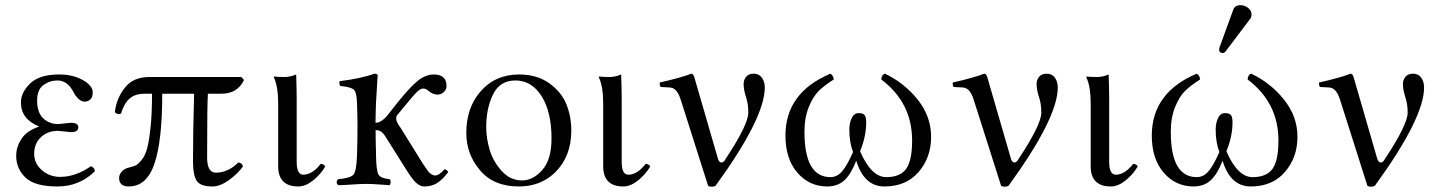

<svg xmlns="http://www.w3.org/2000/svg" viewBox="-20 -704 5516 735"><path d="M110.8 -115.2Q110.8 -78.1 140.4 -52.5Q169.9 -26.9 210 -26.9Q270 -26.9 328.1 -67.9Q343.3 -62 342.8 -47.9Q282.7 10.3 199.2 9.8Q113.3 9.8 77.6 -24.2Q42 -58.1 42 -107.9Q42 -141.1 62 -172.1Q82 -203.1 128.9 -219.2V-220.2Q60.1 -248 60.1 -312Q60.1 -350.1 95.5 -384.5Q130.9 -418.9 206.1 -418.9Q259.3 -418.9 297.1 -397.5Q335 -376 335 -350.1Q335 -331.1 325.4 -323Q315.9 -314.9 304.2 -314.9Q283.2 -314.9 264.2 -346.2Q240.2 -396 200.2 -396Q170.4 -396 146.2 -378.4Q122.1 -360.8 122.1 -318.8Q122.1 -272.9 145.5 -251Q168.9 -229 203.1 -229L226.1 -231.4Q249 -233.9 252 -233.9Q279.8 -233.9 279.8 -216.8Q279.8 -197.8 251 -198.2Q247.1 -198.2 227.1 -200.7Q207 -203.1 202.1 -203.1Q162.1 -203.1 136.5 -178.7Q110.8 -154.3 110.8 -115.2Z M903.8 -409.2 914.1 -397.9Q889.2 -344.7 826.2 -345.2H775.9Q772.9 -311 772.9 -101.1Q772.9 -43 806.2 -43Q853 -43 892.1 -82Q906.2 -81.1 910.2 -66.9Q890.1 -39.1 856.4 -14.6Q822.8 9.8 793 9.8Q748 9.8 733.4 -11.2Q718.8 -32.2 718.8 -87.9Q718.8 -197.8 723.1 -345.2H601.1Q601.1 -166 571.5 -78.1Q542 9.8 473.1 9.8Q436 9.8 436 -22.9Q436 -36.1 446.5 -47.6Q457 -59.1 475.1 -63Q491.2 -66.9 500 -71Q508.8 -75.2 522.5 -92Q536.1 -108.9 543.5 -136.5Q550.8 -164.1 556.4 -217Q562 -270 562 -345.2H534.2Q498 -345.2 477.1 -327.6Q456.1 -310.1 442.9 -269Q436 -266.1 428.5 -268.6Q420.9 -271 419.9 -276.9Q426.8 -330.1 459 -369.6Q491.2 -409.2 551.8 -409.2Z M1044.9 -307.1Q1044.9 -374 1027.8 -409.2L1029.8 -411.1Q1042 -409.2 1068.8 -409.2Q1090.8 -409.2 1113.8 -418.9Q1115.7 -357.9 1115.7 -327.1V-85Q1115.7 -35.2 1141.1 -35.2Q1175.3 -35.2 1208 -77.1Q1210 -76.7 1212.4 -76.2Q1222.7 -72.8 1225.1 -66.9Q1208 -37.1 1179 -13.7Q1149.9 9.8 1122.1 9.8Q1044.9 9.8 1044.9 -67.9Z M1419.4 -108.9Q1420.4 -48.8 1429.4 -34.9Q1438.5 -21 1471.7 -18.1Q1475.6 -14.2 1475.6 -7.1Q1475.6 0 1471.7 4.9Q1465.8 4.9 1434.8 2.4Q1403.8 0 1383.8 0Q1360.8 0 1326.7 2.4Q1292.5 4.9 1274.4 4.9Q1263.2 -6.3 1274.4 -18.1Q1321.3 -22 1333 -35.4Q1344.7 -48.8 1346.7 -108.9Q1348.6 -175.8 1348.6 -220.7Q1348.6 -247.1 1346.7 -307.1Q1345.7 -350.1 1334.7 -360.6Q1323.7 -371.1 1281.7 -375Q1277.8 -387.2 1279.8 -393.1Q1366.7 -404.3 1412.6 -421.9Q1425.8 -421.9 1425.8 -415Q1425.3 -409.2 1424.6 -398.7Q1423.8 -388.2 1422.4 -360.8Q1420.9 -333.5 1419.4 -311.5Q1418.5 -293 1418.2 -273.4Q1418 -253.9 1417.5 -233.9Q1439.5 -233.9 1462.9 -262.2L1498.5 -307.1Q1549.3 -371.1 1579.6 -395Q1609.9 -418.9 1640.6 -418.9Q1689.5 -418.9 1689.5 -374Q1689.5 -361.8 1679 -351.8Q1668.5 -341.8 1655.8 -341.8Q1636.7 -341.8 1620.6 -356Q1611.8 -364.7 1599.6 -365.2Q1589.8 -365.2 1575.7 -351.6Q1561.5 -337.9 1533.7 -303.2L1499.5 -262.2Q1496.6 -258.3 1496.6 -249Q1496.6 -237.8 1514.6 -212.9L1583.5 -102.1Q1587.4 -95.2 1594.5 -84.2Q1601.6 -73.2 1605.2 -68.1Q1608.9 -63 1613.8 -55.4Q1618.7 -47.9 1621.6 -44.9Q1624.5 -42 1629.2 -38.6Q1633.8 -35.2 1637.7 -33.7Q1641.6 -32.2 1645.5 -32.2Q1661.6 -32.2 1681.6 -56.2Q1692.9 -53.2 1695.8 -44.9Q1672.9 -15.1 1652.3 -2.7Q1631.8 9.8 1604.5 9.8Q1587.4 9.8 1572 -5.1Q1556.6 -20 1531.7 -60.1L1461.4 -171.9Q1451.7 -189 1442.1 -197.5Q1432.6 -206.1 1418 -206.1Q1418 -200.7 1418 -194.1Q1418 -187.5 1418 -182.1Q1418 -176.8 1418.2 -168.7Q1418.5 -160.6 1418.5 -156.2Q1418.5 -151.9 1418.7 -142.8Q1418.9 -133.8 1419.2 -131.1Q1419.4 -128.4 1419.4 -119.1Q1419.4 -109.9 1419.4 -108.9Z M1765.1 -194.8Q1765.1 -290 1817.9 -352.1Q1875 -418.9 1967.3 -418.9Q2036.1 -418.9 2083 -385Q2129.9 -351.1 2148.4 -304.4Q2167 -257.8 2167 -204.1Q2167 -105 2105 -43.9Q2048.8 10.3 1965.3 9.8Q1870.1 9.8 1817.6 -52Q1765.1 -113.8 1765.1 -194.8ZM1953.1 -396Q1894 -396 1867.7 -343Q1841.3 -290 1841.3 -216.8Q1841.3 -175.8 1854.2 -131.3Q1867.2 -86.9 1900.1 -50Q1933.1 -13.2 1979 -13.2Q2020 -13.2 2055.7 -53Q2091.3 -92.8 2091.3 -173.8Q2091.3 -275.9 2053.2 -335.9Q2015.1 -396 1953.1 -396Z M2289.1 -307.1Q2289.1 -374 2272 -409.2L2273.9 -411.1Q2286.1 -409.2 2313 -409.2Q2335 -409.2 2357.9 -418.9Q2359.9 -357.9 2359.9 -327.1V-85Q2359.9 -35.2 2385.3 -35.2Q2419.4 -35.2 2452.1 -77.1Q2454.1 -76.7 2456.5 -76.2Q2466.8 -72.8 2469.2 -66.9Q2452.1 -37.1 2423.1 -13.7Q2394 9.8 2366.2 9.8Q2289.1 9.8 2289.1 -67.9Z M2585 -325.2Q2570.8 -368.2 2543.9 -369.1L2508.8 -371.1Q2503.9 -380.9 2505.9 -388.2Q2589.8 -407.2 2626 -421.9Q2633.8 -421.9 2637.7 -409.2L2729 -94.2Q2733.9 -82 2741.5 -82Q2749 -82 2753.9 -89.8Q2844.7 -226.1 2844.7 -272.9Q2844.7 -306.2 2835.7 -333Q2826.7 -359.9 2826.7 -382.8Q2826.7 -397.9 2836.2 -409.9Q2845.7 -421.9 2865.7 -421.9Q2885.7 -421.9 2896.7 -406.5Q2907.7 -391.1 2907.7 -369.1Q2907.7 -252 2718.8 7.8Q2704.6 13.7 2690.9 7.8Z M3544.4 -180.2Q3544.4 -101.1 3496.6 -45.7Q3448.7 9.8 3365.7 9.8Q3287.6 9.8 3257.8 -88.9Q3237.8 -37.1 3212.2 -13.7Q3186.5 9.8 3146.5 9.8Q3078.6 9.8 3032.7 -42.7Q2986.8 -95.2 2986.8 -185.1Q2986.8 -349.1 3158.7 -421.9Q3169.9 -416 3171.9 -399.9Q3135.7 -377 3114.3 -356Q3092.8 -335 3076.2 -294.4Q3059.6 -253.9 3059.6 -199.2Q3059.6 -26.4 3158.7 -25.9Q3184.6 -25.9 3203.6 -47.9Q3222.7 -69.8 3245.6 -122.1Q3231.4 -158.2 3231.4 -208Q3231.4 -232.9 3240.5 -252Q3249.5 -271 3266.6 -271Q3284.7 -271 3290.3 -262.9Q3295.9 -254.9 3295.9 -235.8Q3295.9 -181.6 3272.5 -125Q3315.4 -25.9 3372.6 -25.9Q3425.8 -25.9 3448.7 -57.4Q3471.7 -88.9 3471.7 -166Q3471.7 -311 3353.5 -399.9Q3355.5 -418.9 3367.7 -421.9Q3441.9 -386.7 3493.2 -322.5Q3544.4 -258.3 3544.4 -180.2Z M3706.5 -325.2Q3692.4 -368.2 3665.5 -369.1L3630.4 -371.1Q3625.5 -380.9 3627.4 -388.2Q3711.4 -407.2 3747.6 -421.9Q3755.4 -421.9 3759.3 -409.2L3850.6 -94.2Q3855.5 -82 3863 -82Q3870.6 -82 3875.5 -89.8Q3966.3 -226.1 3966.3 -272.9Q3966.3 -306.2 3957.3 -333Q3948.2 -359.9 3948.2 -382.8Q3948.2 -397.9 3957.8 -409.9Q3967.3 -421.9 3987.3 -421.9Q4007.3 -421.9 4018.3 -406.5Q4029.3 -391.1 4029.3 -369.1Q4029.3 -252 3840.3 7.8Q3826.2 13.7 3812.5 7.8Z M4155.3 -307.1Q4155.3 -374 4138.2 -409.2L4140.1 -411.1Q4152.3 -409.2 4179.2 -409.2Q4201.2 -409.2 4224.1 -418.9Q4226.1 -357.9 4226.1 -327.1V-85Q4226.1 -35.2 4251.5 -35.2Q4285.6 -35.2 4318.4 -77.1Q4320.3 -76.7 4322.8 -76.2Q4333 -72.8 4335.4 -66.9Q4318.4 -37.1 4289.3 -13.7Q4260.3 9.8 4232.4 9.8Q4155.3 9.8 4155.3 -67.9Z M4729 -684.1Q4745.1 -684.1 4758.1 -673.6Q4771 -663.1 4771 -648.9Q4771 -637.7 4765.1 -630.9L4672.9 -508.8Q4667 -501 4661.1 -501Q4647 -501 4647 -514.2Q4647 -518.1 4648.9 -523.9L4701.2 -667Q4707 -684.1 4729 -684.1ZM4946.8 -180.2Q4946.8 -101.1 4898.9 -45.7Q4851.1 9.8 4768.1 9.8Q4689.9 9.8 4660.2 -88.9Q4640.1 -37.1 4614.5 -13.7Q4588.9 9.8 4548.8 9.8Q4481 9.8 4435.1 -42.7Q4389.2 -95.2 4389.2 -185.1Q4389.2 -349.1 4561 -421.9Q4572.3 -416 4574.2 -399.9Q4538.1 -377 4516.6 -356Q4495.1 -335 4478.5 -294.4Q4461.9 -253.9 4461.9 -199.2Q4461.9 -26.4 4561 -25.9Q4586.9 -25.9 4606 -47.9Q4625 -69.8 4647.9 -122.1Q4633.8 -158.2 4633.8 -208Q4633.8 -232.9 4642.8 -252Q4651.9 -271 4668.9 -271Q4687 -271 4692.6 -262.9Q4698.2 -254.9 4698.2 -235.8Q4698.2 -181.6 4674.8 -125Q4717.8 -25.9 4774.9 -25.9Q4828.1 -25.9 4851.1 -57.4Q4874 -88.9 4874 -166Q4874 -311 4755.9 -399.9Q4757.8 -418.9 4770 -421.9Q4844.2 -386.7 4895.5 -322.5Q4946.8 -258.3 4946.8 -180.2Z M5108.9 -325.2Q5094.7 -368.2 5067.9 -369.1L5032.7 -371.1Q5027.8 -380.9 5029.8 -388.2Q5113.8 -407.2 5149.9 -421.9Q5157.7 -421.9 5161.6 -409.2L5252.9 -94.2Q5257.8 -82 5265.4 -82Q5272.9 -82 5277.8 -89.8Q5368.7 -226.1 5368.7 -272.9Q5368.7 -306.2 5359.6 -333Q5350.6 -359.9 5350.6 -382.8Q5350.6 -397.9 5360.1 -409.9Q5369.6 -421.9 5389.6 -421.9Q5409.7 -421.9 5420.7 -406.5Q5431.6 -391.1 5431.6 -369.1Q5431.6 -252 5242.7 7.8Q5228.5 13.7 5214.8 7.8Z"/></svg>

Font: Linux Libertine Display
Style: Regular
Weight: 400
Designer: Philipp H. Poll
Foundry: Philipp H. Poll
Version: Version 5.0.9